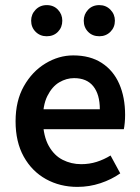

<svg xmlns="http://www.w3.org/2000/svg" viewBox="-20 -720 547 752"><path d="M283 12Q215 12 160 -18.5Q105 -49 73 -106.5Q41 -164 41 -245Q41 -325 73.5 -382.5Q106 -440 158 -471.5Q210 -503 267 -503Q333 -503 378.5 -473.5Q424 -444 447 -391.5Q470 -339 470 -270Q470 -254 468.5 -238.5Q467 -223 465 -214H129L127 -292H371Q371 -350 345.5 -382Q320 -414 270 -414Q240 -414 212 -397.5Q184 -381 165.5 -344Q147 -307 148 -246Q150 -186 171 -148.5Q192 -111 225.5 -94Q259 -77 298 -77Q330 -77 358.5 -86Q387 -95 413 -111L451 -41Q417 -17 373.5 -2.5Q330 12 283 12ZM163 -578Q137 -578 119.5 -595.5Q102 -613 102 -639Q102 -664 119.5 -682Q137 -700 163 -700Q190 -700 207 -682Q224 -664 224 -639Q224 -613 207 -595.5Q190 -578 163 -578ZM369 -578Q342 -578 325 -595.5Q308 -613 308 -639Q308 -664 325 -682Q342 -700 369 -700Q395 -700 412.5 -682Q430 -664 430 -639Q430 -613 412.5 -595.5Q395 -578 369 -578Z"/></svg>

Font: Mada SemiBold
Style: Regular
Weight: 600
Designer: Khaled Hosny
Version: Version 1.5